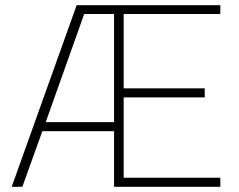

<svg xmlns="http://www.w3.org/2000/svg" viewBox="-20 -719 919 739"><path d="M828 0H419V-214H143L66 0H25L275 -699H828V-665H456V-379H768V-344H456V-35H828ZM419 -249V-665H304L156 -249Z"/></svg>

Font: Storia Sans Thin
Style: Regular
Weight: 100
Designer: Accademia di Belle Arti di Urbino and others
Foundry: Accademia di Belle Arti di Urbino and others.
Version: Version 60.001;May 25, 2020;FontCreator 12.0.0.2522 64-bit